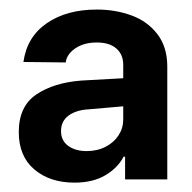

<svg xmlns="http://www.w3.org/2000/svg" viewBox="-20 -731 405 404"><path d="M151.4 -561.5 239.3 -566.4V-594.7Q239.3 -616.2 224.9 -628.9Q210.4 -641.6 183.6 -641.6Q156.7 -641.6 138.7 -629.4Q120.6 -617.2 118.2 -599.6L29.3 -600.6Q36.6 -653.3 78.4 -682.1Q120.1 -710.9 183.6 -710.9Q222.7 -710.9 256.3 -698.7Q290 -686.5 311 -659.4Q332 -632.3 332 -590.8V-353.5H243.2V-401.4H240.2Q227.5 -377.4 201.4 -362.1Q175.3 -346.7 136.7 -346.7Q85 -346.7 52.2 -374.5Q19.5 -402.3 19.5 -453.1Q19.5 -507.3 56.4 -532.2Q93.3 -557.1 151.4 -561.5ZM162.1 -413.1Q184.6 -413.1 202.1 -422.1Q219.7 -431.2 229.5 -446.3Q239.3 -461.4 239.3 -479.5V-507.3L167 -501Q140.1 -499.5 124.3 -487.8Q108.4 -476.1 108.4 -455.1Q108.4 -435.1 123.5 -424.1Q138.7 -413.1 162.1 -413.1Z"/></svg>

Font: WEMIX Pretendard SemiBold
Style: Regular
Weight: 600
Designer: Base glyphs from Inter by Rasmus Andersson; Hangeul glyphs from Noto Sans CJK(Source Han Sans) by Jang Soo-young and Kan
Foundry: Kil Hyung-jin
Version: Version 1.000